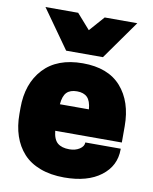

<svg xmlns="http://www.w3.org/2000/svg" viewBox="-88 -846 736 926"><g transform="rotate(10 280.0 -383.0)"><path d="M535.2 -200.2H209Q213.4 -157.7 233.6 -140.9Q253.9 -124 291 -124Q320.8 -124 341.3 -137.5Q361.8 -150.9 361.8 -169.9H535.2V-166Q535.2 -85.4 469.5 -35.6Q403.8 14.2 290 14.2Q223.6 14.2 172.4 -5.1Q121.1 -24.4 89.1 -59.8Q57.1 -95.2 41 -143.1Q24.9 -190.9 24.9 -250V-279.8Q24.9 -399.4 92 -471.7Q159.2 -543.9 284.2 -543.9Q408.2 -543.9 471.7 -472.2Q535.2 -400.4 535.2 -279.8ZM59.1 -779.8H219.2L284.2 -706.1L349.1 -779.8H508.8L374 -589.8H193.8ZM209 -330.1H351.1Q347.7 -371.1 330.3 -388.4Q313 -405.8 279.8 -405.8Q246.6 -405.8 229.5 -388.4Q212.4 -371.1 209 -330.1Z"/></g></svg>

Font: Cooper Hewitt
Style: Heavy
Weight: 713
Designer: Village Type and Design LLC
Foundry: Cooper Hewitt Smithsonian Design Museum
Version: 1.000